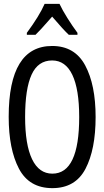

<svg xmlns="http://www.w3.org/2000/svg" viewBox="-20 -964 540 994"><path d="M25 -359Q25 -726 250 -726Q367 -726 421 -625.5Q475 -525 475 -358Q475 -190 422.5 -90Q370 10 251 10Q131 10 78 -91Q25 -192 25 -359ZM390 -358Q390 -502 354.5 -576.5Q319 -651 250 -651Q177 -651 143.5 -577.5Q110 -504 110 -358Q110 -215 146 -140Q182 -65 251 -65Q390 -65 390 -358ZM119 -794Q184 -882 211 -944H288Q303 -912 329 -870.5Q355 -829 381 -794V-784H336Q309 -809 250 -878L235 -861Q188 -807 164 -784H119Z"/></svg>

Font: Noto Sans Mono UI Cond
Style: Regular
Weight: 400
Width: 3
Monospace: yes
Designer: Monotype Design team
Foundry: Monotype Imaging Inc.
Version: Version 1.000